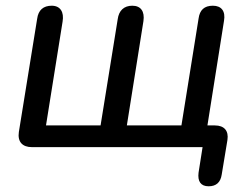

<svg xmlns="http://www.w3.org/2000/svg" viewBox="-20 -515 877 672"><path d="M710 137C737 137 752 123 756 96L776 -25C781 -57 765 -76 732 -76H706L764 -442C770 -476 755 -495 725 -495C695 -495 679 -480 675 -450L615 -76H424L482 -441C487 -475 473 -495 443 -495C414 -495 396 -478 392 -448L332 -76H141L199 -439C205 -473 191 -495 161 -495C132 -495 114 -480 110 -449L46 -53C41 -19 58 0 92 0H689L675 89C671 120 683 137 710 137Z"/></svg>

Font: SN Pro Medium
Style: Italic
Weight: 400
Italic angle: -9°
Designer: Tobias Whetton
Foundry: Supernotes
Version: Version 1.001;Glyphs 3.2 (3249)